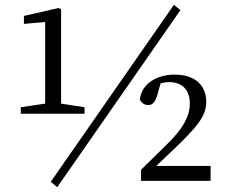

<svg xmlns="http://www.w3.org/2000/svg" viewBox="-20 -749 975 795"><path d="M330 -278V-305L233 -320V-710L223 -716L79 -683V-650L167 -658V-320L66 -305V-278ZM700 -729 190 4 217 26 727 -707ZM627 -62 704 -135C795 -223 834 -268 834 -327C834 -388 796 -440 703 -440C632 -440 567 -405 559 -337C566 -323 578 -314 594 -314C612 -314 623 -326 633 -361L645 -404C658 -407 669 -409 680 -409C735 -409 766 -376 766 -321C766 -267 737 -216 674 -154L564 -46V0H852V-62Z"/></svg>

Font: Noto Serif CJK JP
Style: Regular
Weight: 400
Designer: Ryoko NISHIZUKA 西塚涼子 (kana & ideographs); Frank Grießhammer (Latin, Greek & Cyrillic); Wenlong ZHANG 张文龙 (bopomofo); San
Foundry: Adobe Systems Incorporated
Version: Version 1.000;PS 1;hotconv 16.6.53;makeotf.lib2.5.65590